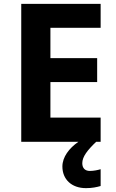

<svg xmlns="http://www.w3.org/2000/svg" viewBox="-20 -734 600 994"><path d="M406 111C406 77 433 43 478 0H501V-125H241V-309H483V-433H241V-590H501V-714H90V0H386C338 33 303 79 303 128C303 194 350 240 425 240C457 240 480 235 501 229V142C488 146 466 151 445 151C422 151 406 138 406 111Z"/></svg>

Font: Noto Sans Javanese
Style: Bold
Weight: 700
Designer: Monotype Design Team
Foundry: Monotype Imaging Inc.
Version: Version 2.005